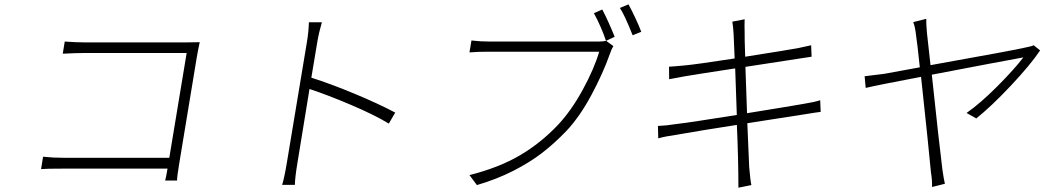

<svg xmlns="http://www.w3.org/2000/svg" viewBox="-20 -833 4825 887"><path d="M797.9 1.1H742.9Q746.4 -9.2 753.9 -54H268.8Q192.1 -54 169.7 -51.8L179 -109Q224.4 -104 276.3 -104H762.1L842.3 -588.1H368.3Q330.6 -588.1 269.9 -584.9L279.1 -641Q333.8 -637.1 375.4 -637.1H838.4Q881.4 -637.1 902.7 -638.1Q893.1 -593 889.9 -573.2L808.2 -78.8Q797.9 -17 797.9 1.1Z M1805.8 -312.9 1776.3 -262.1Q1709.2 -302.6 1601.6 -348.4Q1494 -394.2 1409.8 -421.9L1354 -79.9Q1342.7 -12.1 1342.3 21H1283.4Q1293.7 -11.7 1305 -79.9L1398.1 -639.9Q1406.2 -689.3 1407 -730.1H1467Q1453.1 -682.2 1446 -639.9L1418.3 -474.1Q1508.2 -445.7 1619 -399.5Q1729.8 -353.3 1805.8 -312.9Z M2780.5 -644.2 2813.6 -620Q2805.8 -608.3 2797.6 -584.2Q2765.3 -492.9 2711.5 -392.9Q2657.7 -293 2596.6 -228Q2540.5 -169.7 2483.5 -125.9Q2426.5 -82 2350.3 -43.3Q2274.1 -4.6 2183.2 22L2148.8 -24.1Q2285.5 -58.6 2383 -116.1Q2480.5 -173.7 2559.7 -258.2Q2620 -322.8 2672.4 -418.9Q2724.8 -514.9 2748.2 -594.1H2233.3Q2185.4 -594.1 2148.8 -590.9L2158 -646Q2198.9 -641 2242.2 -641H2742.9Q2765.3 -641 2780.5 -644.2ZM2843.8 -796.2 2883.5 -812.9Q2897.4 -787.6 2914.8 -750.7Q2932.2 -713.8 2942.5 -686.1L2902.7 -670.1Q2864.7 -765.6 2843.8 -796.2ZM2723.7 -772 2762.4 -789.1Q2792.3 -731.5 2819.6 -663L2779.5 -644.2Q2770.6 -672.6 2754.4 -709.3Q2738.3 -746.1 2723.7 -772Z M3769.2 -370 3771.3 -316.1Q3760.7 -315.3 3691.1 -304Q3509.6 -275.9 3432.5 -263.8Q3441.1 -61.8 3441.1 -61.1Q3446.7 3.9 3451.3 22L3391.3 34.1Q3391.3 -96.2 3384.2 -256Q3232.2 -232.6 3102.6 -209.9Q3056.8 -203.8 3021 -193.9L3019.5 -251.1Q3063.2 -253.2 3095.9 -258.9Q3168.7 -267.4 3383.9 -301.8L3376.4 -517Q3208.8 -491.5 3145.6 -480.8Q3091.6 -470.2 3071.4 -467L3070.7 -524.9Q3092 -525.9 3144.9 -530.9Q3197.8 -535.9 3373.9 -562.9Q3370.4 -649.5 3369.3 -671.9Q3367.5 -708.1 3363.3 -733L3420.1 -744Q3419 -715.2 3420.1 -682.9Q3419.4 -664.1 3422.6 -571Q3633.5 -604 3669 -611.2Q3708.5 -619.7 3727.3 -623.9L3729.4 -571Q3717.3 -569.6 3670.8 -562.1L3423.7 -524.1Q3429.3 -347.7 3431.1 -310Q3648.8 -345.2 3691.4 -353Q3743.6 -361.5 3769.2 -370Z M4755.3 -623.9 4785.2 -600.1Q4739.7 -532.7 4649.3 -436.6Q4558.9 -340.6 4490.1 -285.9L4445.3 -311.1Q4508.9 -355.5 4587 -433.8Q4665.1 -512.1 4707.7 -567.8Q4603 -549 4284.8 -487.9Q4318.9 -166.5 4333.8 -49Q4340.2 -4.6 4345.2 16L4285.9 30.9Q4286.6 -2.8 4280.9 -35.9Q4271.3 -141 4235.1 -478Q4028.8 -438.9 3979.4 -426.8L3974.4 -480.8Q4024.5 -487.2 4064.3 -491.8L4229.4 -522Q4217 -638.5 4212.4 -666.9Q4207.7 -710.2 4198.9 -730.8L4259.2 -746.1Q4258.2 -728 4262.4 -680L4278.8 -532Q4672.6 -602.3 4719.5 -614Q4745 -618.6 4755.3 -623.9Z"/></svg>

Font: Karasuma Gothic
Style: Light Italic
Weight: 300
Italic angle: 9.39998°
Designer: Rasmus Andersson / Ryoko Nishizuka
Foundry: rsms
Version: Version 1.00